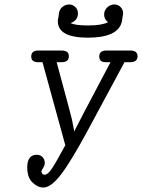

<svg xmlns="http://www.w3.org/2000/svg" viewBox="-20 -839 641 867"><path d="M103 -83Q103 -140.1 146 -140.1Q162.1 -140.1 172.1 -129.6Q182.1 -119.1 182.1 -104Q182.1 -91.8 174.6 -80.3Q167 -68.8 167 -64.9Q167 -62 168 -61Q171.9 -49.8 181.2 -49.8Q195.3 -49.8 213.1 -75.9Q231 -102.1 274.9 -183.1L171.9 -558.1H152.8Q120.6 -558.1 121.1 -584Q121.1 -610.8 152.8 -610.8H258.8Q291 -610.8 291 -585Q291 -558.1 257.8 -558.1H235.8L290 -356.9L305.2 -297.9L313 -257.8L314.9 -245.1Q320.8 -259.3 479 -558.1H457Q428.2 -558.1 428.2 -584Q428.2 -610.8 460 -610.8H568.8Q601.1 -610.8 601.1 -585Q601.1 -558.1 566.9 -558.1H542Q537.1 -548.3 526.9 -529.8L378.9 -254.9Q300.8 -109.9 255.4 -51Q210 7.8 175.8 7.8Q149.9 7.8 126.5 -15.1Q103 -38.1 103 -83ZM241.2 -743.2Q241.2 -747.1 241.2 -748.5Q241.2 -750 241.7 -751.5Q242.2 -752.9 242.7 -755.4Q243.2 -757.8 244.1 -763.4Q245.1 -769 246.1 -777.8Q248 -795.9 261.5 -807.4Q274.9 -818.8 292 -818.8Q308.1 -818.8 320.1 -807.4Q332 -795.9 332 -778.8Q332 -746.6 298.8 -734.9Q320.8 -723.6 379.9 -724.1Q439.9 -724.1 467.8 -738.8Q449.7 -752.9 450.2 -773.9Q450.2 -792 464.1 -805.4Q478 -818.8 496.1 -818.8Q513.2 -818.8 524.7 -806.9Q536.1 -794.9 536.1 -778.8L529.8 -738.8Q510.7 -668.9 377 -668.9Q241.2 -668.9 241.2 -743.2Z"/></svg>

Font: CMU Typewriter Text
Style: LightOblique
Weight: 200
Italic angle: -9.46001°
Version: Version 0.7.0